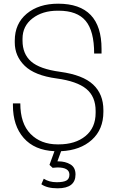

<svg xmlns="http://www.w3.org/2000/svg" viewBox="-20 -810 630 1040"><path d="M204 188 217 158Q246 177 287 177Q323 177 339.5 168Q356 159 356 136Q356 97 291 97L265 99L248 83L275 9Q167 4 108.5 -62.5Q50 -129 50 -240V-250H90Q90 -141 145.5 -84.5Q201 -28 292 -28H298Q388 -28 443 -73Q498 -118 498 -199V-209Q498 -287 447.5 -328.5Q397 -370 287 -385Q168 -401 114 -453.5Q60 -506 60 -580V-590Q60 -682 125 -736Q190 -790 295 -790Q530 -790 530 -545V-520H490Q490 -642 444 -697Q398 -752 298 -752H292Q210 -752 156 -710.5Q102 -669 102 -600V-590Q102 -518 148.5 -477Q195 -436 306 -421Q429 -404 484.5 -352Q540 -300 540 -214V-204Q540 -109 477.5 -52.5Q415 4 311 9L291 64H296Q334 64 361.5 80.5Q389 97 389 135Q389 210 292 210Q235 210 204 188Z"/></svg>

Font: Cooper Hewitt
Style: Light
Weight: 703
Designer: Village Type and Design LLC
Foundry: Cooper Hewitt Smithsonian Design Museum
Version: 1.000